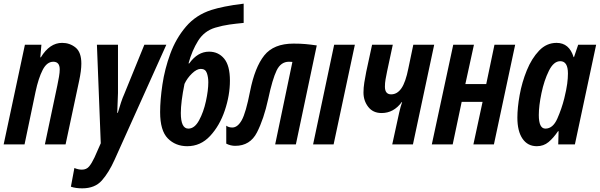

<svg xmlns="http://www.w3.org/2000/svg" viewBox="-27 -788 3274 1048"><path d="M107 0 167 -287Q183 -362 206 -406.5Q229 -451 264 -451Q299 -451 299 -409Q299 -392 295 -369Q291 -346 286 -322L218 0H331L405 -347Q417 -403 417 -441Q417 -503 385.5 -528.5Q354 -554 312 -554Q244 -554 196 -475H193L199 -544H109L-7 0Z M598 85 881 -544H761L651 -274Q643 -257 633.5 -228.5Q624 -200 616 -172H613Q614 -199 615 -226.5Q616 -254 617 -280V-544H502L523 -6L489 71Q474 103 459.5 120.5Q445 138 420 138Q400 138 379 129L360 231Q385 240 422 240Q491 240 529 197Q567 154 598 85Z M1228 -348Q1228 -430 1196.5 -468Q1165 -506 1114 -506Q1052 -506 1006 -442H1002Q1021 -512 1054.5 -565.5Q1088 -619 1148 -637Q1189 -649 1225 -654Q1261 -659 1303 -663V-768Q1244 -761 1200 -752Q1156 -743 1128 -734Q1043 -707 988 -642.5Q933 -578 902.5 -494.5Q872 -411 859.5 -326.5Q847 -242 847 -176Q847 -75 889 -32.5Q931 10 995 10Q1068 10 1120 -46Q1172 -102 1200 -185Q1228 -268 1228 -348ZM960 -171Q960 -231 980 -330Q995 -362 1021 -387Q1047 -412 1069 -412Q1094 -412 1102 -389.5Q1110 -367 1110 -339Q1110 -295 1097 -235.5Q1084 -176 1059.5 -131Q1035 -86 1001 -86Q960 -86 960 -171Z M1437 -248Q1460 -356 1483 -403.5Q1506 -451 1550 -451Q1563 -451 1569 -450L1475 0H1588L1702 -540Q1668 -545 1640 -547.5Q1612 -550 1575 -550Q1467 -550 1415.5 -485.5Q1364 -421 1338 -290Q1315 -172 1292.5 -132Q1270 -92 1241 -92Q1221 -92 1208 -102V-4Q1231 8 1257 8Q1338 8 1375.5 -65Q1413 -138 1437 -248Z M1794 0 1910 -544H1797L1682 0Z M2227 0 2343 -544H2229L2202 -415Q2187 -339 2164 -306Q2141 -273 2108 -273Q2074 -273 2074 -315Q2074 -335 2077.5 -355Q2081 -375 2086 -399L2117 -544H2004L1972 -396Q1966 -366 1961.5 -337.5Q1957 -309 1957 -283Q1957 -238 1983 -204.5Q2009 -171 2056 -171Q2122 -171 2166 -231H2168Q2159 -205 2152 -174L2114 0Z M2444 0 2493 -232H2607L2557 0H2669L2785 -544H2672L2627 -329H2513L2560 -544H2447L2330 0Z M2914 -160Q2914 -210 2928.5 -279.5Q2943 -349 2969 -401.5Q2995 -454 3031 -454Q3073 -454 3073 -387Q3073 -362 3069 -331Q3065 -300 3053 -251Q3039 -195 3015 -140.5Q2991 -86 2950 -86Q2914 -86 2914 -160ZM3019 -72H3022L3020 0H3111L3227 -544H3129L3106 -476H3104Q3080 -554 3011 -554Q2956 -554 2915.5 -511.5Q2875 -469 2848.5 -404Q2822 -339 2809.5 -269.5Q2797 -200 2797 -146Q2797 -72 2825 -31Q2853 10 2903 10Q2940 10 2967 -12.5Q2994 -35 3019 -72Z"/></svg>

Font: Noto Sans Display Condensed
Style: Bold Italic
Weight: 700
Width: 3
Designer: Monotype Design team
Foundry: Monotype Imaging Inc.
Version: 1.000